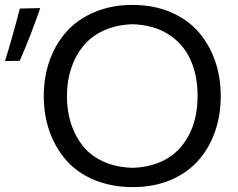

<svg xmlns="http://www.w3.org/2000/svg" viewBox="-97 -746 963 777"><path d="M441.9 11.2Q353.5 11.2 283.4 -18.3Q213.4 -47.9 169.7 -98.9Q126 -149.9 103 -215.6Q80.1 -281.2 80.1 -356.9Q80.1 -435.1 104.2 -502.2Q128.4 -569.3 173.3 -619.1Q218.3 -668.9 286.6 -697.5Q355 -726.1 439 -726.1Q523.9 -726.1 592.3 -697.3Q660.6 -668.5 704.8 -618.4Q749 -568.4 772.7 -501.5Q796.4 -434.6 796.4 -357.4Q796.4 -278.3 772.2 -210.7Q748 -143.1 703.1 -93.8Q658.2 -44.4 591.1 -16.6Q523.9 11.2 441.9 11.2ZM-17.1 -500 -76.7 -499Q-48.3 -589.8 -16.6 -711.4L65.9 -713.4Q25.4 -596.7 -17.1 -500ZM439.5 -66.9Q493.2 -68.4 537.1 -84.5Q581.1 -100.6 611.6 -127.4Q642.1 -154.3 662.8 -190.9Q683.6 -227.5 693.1 -269.3Q702.6 -311 702.6 -357.4Q702.6 -440.9 673.6 -504.9Q644.5 -568.8 584.5 -607.2Q524.4 -645.5 439.5 -647.9Q374 -646 322.5 -622.3Q271 -598.6 239 -558.8Q207 -519 190.4 -467.8Q173.8 -416.5 173.8 -357.4Q173.8 -297.9 189.9 -247.1Q206.1 -196.3 237.5 -156.2Q269 -116.2 320.8 -92.5Q372.6 -68.8 439.5 -66.9Z"/></svg>

Font: Commissioner Flair
Style: Regular
Weight: 400
Designer: Kostas Bartsokas
Foundry: Kostas Bartsokas
Version: Version 1.000